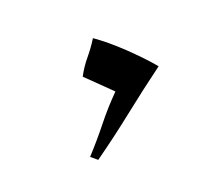

<svg xmlns="http://www.w3.org/2000/svg" viewBox="-49 -165 306 284"><g transform="rotate(-20 104.5 -23.0)"><path d="M64.5 63 54.7 54.7Q72.3 35.6 88.4 15.4Q104.5 -4.9 123 -23.4L85 -60.5Q92.3 -74.2 101.6 -85.2Q110.8 -96.2 118.7 -108.9Q127.9 -102.5 138.4 -93.8Q148.9 -85 159.2 -75.2Q169.4 -65.4 179 -55.4Q188.5 -45.4 195.8 -36.6Q162.1 -11.7 130.1 13.7Q98.1 39.1 64.5 63Z"/></g></svg>

Font: RIT Kutty
Style: Bold
Weight: 700
Designer: Artist Kutty Kodungallur
Foundry: Rachana Institute of Technology
Version: 1.3.2